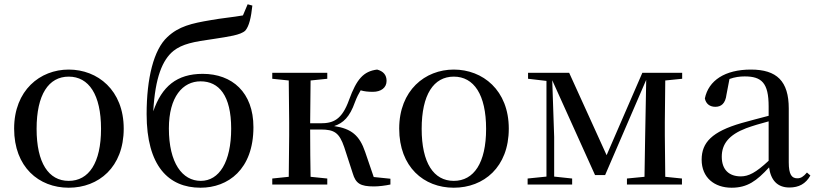

<svg xmlns="http://www.w3.org/2000/svg" viewBox="-20 -862 3814 897"><path d="M301 15C441 15 558 -81 558 -261C558 -441 436 -537 301 -537C167 -537 46 -440 46 -261C46 -82 161 15 301 15ZM301 -17C207 -17 151 -101 151 -260C151 -420 207 -504 301 -504C395 -504 452 -420 452 -260C452 -101 395 -17 301 -17Z M918 -17C832 -17 769 -100 769 -262C769 -410 834 -482 917 -482C1003 -482 1060 -416 1060 -261C1060 -105 1004 -17 918 -17ZM917 15C1045 15 1164 -70 1164 -268C1164 -431 1064 -517 927 -517C806 -517 736 -458 696 -342C705 -501 739 -582 790 -624C832 -657 884 -667 978 -680C1048 -691 1104 -698 1126 -719C1144 -740 1153 -780 1159 -836L1137 -842L1115 -790C1071 -782 1014 -777 965 -768C875 -753 815 -739 762 -689C698 -630 665 -496 665 -329C665 -87 767 15 917 15Z M1628 -52C1642 -5 1663 9 1727 9C1750 9 1781 5 1804 0V-27L1726 -35L1686 -152C1660 -229 1622 -261 1541 -273C1584 -287 1614 -316 1638 -384C1647 -408 1656 -425 1665 -440C1682 -435 1699 -433 1722 -433C1760 -433 1786 -452 1786 -484C1786 -512 1771 -529 1742 -537C1678 -529 1646 -492 1611 -396C1577 -301 1536 -286 1477 -286H1429L1431 -486L1509 -494V-522H1252V-494L1329 -486L1331 -292V-230L1329 -36L1252 -28V0H1509V-28L1431 -36C1430 -92 1429 -178 1429 -257H1478C1542 -257 1565 -242 1588 -175Z M2100 15C2240 15 2357 -81 2357 -261C2357 -441 2235 -537 2100 -537C1966 -537 1845 -440 1845 -261C1845 -82 1960 15 2100 15ZM2100 -17C2006 -17 1950 -101 1950 -260C1950 -420 2006 -504 2100 -504C2194 -504 2251 -420 2251 -260C2251 -101 2194 -17 2100 -17Z M2533 0H2653V-28L2569 -37V-222L2560 -487L2760 -44H2807L2999 -489L2994 -220L2991 -36L2909 -28V0H3166V-28L3088 -36L3086 -230V-292L3088 -486L3167 -494V-522H2981L2814 -137L2639 -522H2447V-494L2533 -484V-37L2445 -28V0Z M3668 14C3712 14 3744 -3 3766 -42L3750 -56C3733 -36 3721 -29 3705 -29C3679 -29 3665 -46 3665 -104V-355C3665 -483 3609 -537 3488 -537C3367 -537 3290 -486 3273 -402C3278 -377 3296 -363 3322 -363C3349 -363 3369 -378 3374 -420L3388 -493C3413 -502 3436 -505 3459 -505C3538 -505 3571 -475 3571 -365V-321C3529 -310 3483 -298 3444 -287C3306 -247 3258 -196 3258 -116C3258 -32 3318 15 3398 15C3472 15 3515 -17 3573 -80C3581 -21 3611 14 3668 14ZM3571 -111C3511 -55 3477 -38 3441 -38C3387 -38 3352 -68 3352 -130C3352 -189 3385 -232 3466 -263C3496 -274 3533 -285 3571 -295Z"/></svg>

Font: Noto Serif KR Medium
Style: Regular
Weight: 500
Designer: Ryoko NISHIZUKA 西塚涼子 (kana & ideographs); Frank Grießhammer (Latin, Greek & Cyrillic); Wenlong ZHANG 张文龙 (bopomofo); San
Foundry: Adobe
Version: Version 2.001;hotconv 1.1.0;makeotfexe 2.6.0